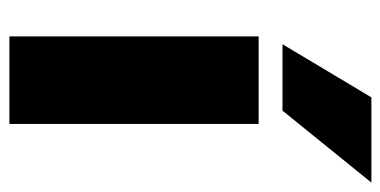

<svg xmlns="http://www.w3.org/2000/svg" viewBox="-226 -604 830 419"><g transform="rotate(90 189.5 -395.0)"><path d="M60 0V-544H251V0ZM77 -596 193 -790H379L222 -596Z"/></g></svg>

Font: Georama Extended
Style: Bold
Weight: 700
Width: 7
Designer: Jean-Baptiste Levee
Foundry: Production Type
Version: Version 1.000